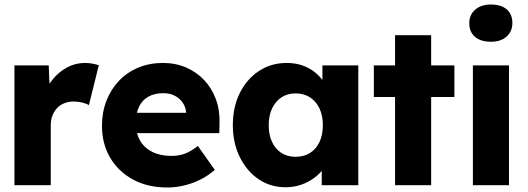

<svg xmlns="http://www.w3.org/2000/svg" viewBox="-20 -821 2339 851"><path d="M44 0V-531H196L203 -358L173 -391Q185 -434 212.5 -468Q240 -502 277 -522Q314 -542 356 -542Q374 -542 389.5 -539Q405 -536 418 -532L374 -355Q363 -362 344.5 -366.5Q326 -371 306 -371Q284 -371 265 -363.5Q246 -356 233 -342Q220 -328 212.5 -309Q205 -290 205 -266V0Z M432 -263Q432 -324 452 -375Q472 -426 508 -463.5Q544 -501 593.5 -521.5Q643 -542 702 -542Q758 -542 804.5 -522Q851 -502 885 -466Q919 -430 937 -381Q955 -332 953 -274L952 -231H529L506 -321H822L805 -302V-322Q803 -347 789.5 -366.5Q776 -386 754 -397Q732 -408 704 -408Q665 -408 637.5 -392.5Q610 -377 596 -347.5Q582 -318 582 -275Q582 -231 600.5 -198.5Q619 -166 654.5 -148Q690 -130 739 -130Q773 -130 799.5 -140Q826 -150 857 -174L932 -68Q901 -41 866 -24Q831 -7 794.5 1.5Q758 10 722 10Q634 10 569 -25.5Q504 -61 468 -122.5Q432 -184 432 -263Z M1012 -266Q1012 -347 1043 -409Q1074 -471 1128 -506.5Q1182 -542 1251 -542Q1289 -542 1320.5 -531Q1352 -520 1376 -500.5Q1400 -481 1417 -455.5Q1434 -430 1442 -401L1409 -405V-531H1568V0H1406V-128L1442 -129Q1434 -101 1416 -76Q1398 -51 1372 -32Q1346 -13 1314 -2Q1282 9 1246 9Q1179 9 1126.5 -26.5Q1074 -62 1043 -124.5Q1012 -187 1012 -266ZM1411 -266Q1411 -309 1396 -340.5Q1381 -372 1354 -389.5Q1327 -407 1290 -407Q1254 -407 1227.5 -389.5Q1201 -372 1186 -340.5Q1171 -309 1171 -266Q1171 -223 1186 -191.5Q1201 -160 1227.5 -143Q1254 -126 1290 -126Q1327 -126 1354 -143Q1381 -160 1396 -191.5Q1411 -223 1411 -266Z M1731 0V-391H1637V-531H1731V-665H1891V-531H1994V-391H1891V0Z M2076 0V-531H2236V0ZM2060 -719Q2060 -755 2086 -778Q2112 -801 2156 -801Q2201 -801 2226 -779.5Q2251 -758 2251 -719Q2251 -682 2225.5 -659Q2200 -636 2156 -636Q2111 -636 2085.5 -657.5Q2060 -679 2060 -719Z"/></svg>

Font: Our Lexend
Style: Bold
Weight: 700
Designer: Bonnie Shaver-Troup, Thomas Jockin
Foundry: Lexend
Version: Version 1.007